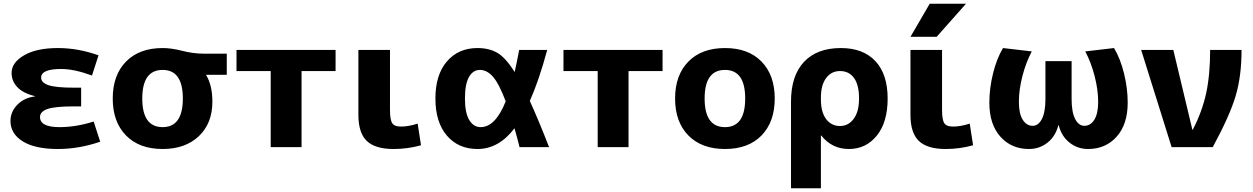

<svg xmlns="http://www.w3.org/2000/svg" viewBox="-20 -787 6702 1027"><path d="M166 -273Q104 -288 73 -320.5Q42 -353 42 -397Q42 -452 108.5 -491Q175 -530 290 -530Q398 -530 507 -491L472 -383Q377 -418 307 -418Q200 -418 200 -372Q200 -345 239 -331.5Q278 -318 377 -318H414V-218H377Q274 -218 234 -204Q194 -190 194 -161Q194 -107 298 -107Q387 -107 481 -137L516 -29Q402 10 290 10Q167 10 101.5 -31Q36 -72 36 -140Q36 -189 72.5 -226.5Q109 -264 166 -271Z M1083 -387V-385Q1116 -330 1116 -243Q1116 -127 1043.5 -58.5Q971 10 850 10Q725 10 654 -62.5Q583 -135 583 -260Q583 -385 654 -457.5Q725 -530 850 -530Q897 -530 955.5 -515Q1014 -500 1070 -500H1193V-387ZM850 -107Q958 -107 958 -260Q958 -413 850 -413Q741 -413 741 -260Q741 -107 850 -107Z M1593 -407V0H1428V-407H1245V-520H1775V-407Z M2066 -520V-200Q2066 -146 2078 -128Q2090 -110 2124 -110Q2167 -110 2214 -126L2232 -10Q2161 10 2085 10Q1987 10 1942 -33Q1897 -76 1897 -173V-520Z M2814 -247Q2861 -144 2917 0H2759Q2747 -49 2732 -101Q2648 10 2534 10Q2432 10 2370.5 -61.5Q2309 -133 2309 -260Q2309 -387 2370.5 -458.5Q2432 -530 2534 -530Q2596 -530 2640 -504.5Q2684 -479 2733 -402Q2744 -450 2757 -520H2907Q2863 -357 2814 -247ZM2685 -245Q2649 -340 2617 -376.5Q2585 -413 2547 -413Q2510 -413 2488.5 -375Q2467 -337 2467 -260Q2467 -183 2490 -145Q2513 -107 2551 -107Q2630 -107 2685 -245Z M3342 -407V0H3177V-407H2994V-520H3524V-407Z M3662 -457.5Q3733 -530 3858 -530Q3983 -530 4053.5 -457.5Q4124 -385 4124 -260Q4124 -135 4053.5 -62.5Q3983 10 3858 10Q3733 10 3662 -62.5Q3591 -135 3591 -260Q3591 -385 3662 -457.5ZM3858 -107Q3966 -107 3966 -260Q3966 -413 3858 -413Q3749 -413 3749 -260Q3749 -107 3858 -107Z M4211 220V-243Q4211 -382 4280.5 -456Q4350 -530 4478 -530Q4597 -530 4662.5 -460Q4728 -390 4728 -260Q4728 -133 4670 -61.5Q4612 10 4521 10Q4430 10 4373 -62H4371V220ZM4575 -260Q4575 -333 4548 -370Q4521 -407 4473 -407Q4427 -407 4399 -369.5Q4371 -332 4371 -265V-255Q4371 -187 4399 -150Q4427 -113 4473 -113Q4518 -113 4546.5 -151.5Q4575 -190 4575 -260Z M5019 -520V-200Q5019 -146 5031 -128Q5043 -110 5077 -110Q5120 -110 5167 -126L5185 -10Q5114 10 5038 10Q4940 10 4895 -33Q4850 -76 4850 -173V-520ZM4953 -767H5147L4990 -590H4850Z M5643 -117H5641Q5626 -58 5583 -24Q5540 10 5484 10Q5390 10 5331 -56Q5272 -122 5272 -238Q5272 -314 5291.5 -393.5Q5311 -473 5345 -530L5499 -512Q5468 -454 5449 -380.5Q5430 -307 5430 -242Q5430 -179 5450.5 -146.5Q5471 -114 5504 -114Q5534 -114 5553 -150.5Q5572 -187 5572 -258V-460H5712V-258Q5712 -187 5731 -150.5Q5750 -114 5780 -114Q5813 -114 5833.5 -146.5Q5854 -179 5854 -242Q5854 -307 5835 -380.5Q5816 -454 5785 -512L5939 -530Q5973 -473 5992.5 -393.5Q6012 -314 6012 -238Q6012 -122 5953 -56Q5894 10 5800 10Q5744 10 5701 -24Q5658 -58 5643 -117Z M6360 -93Q6410 -189 6431.5 -287.5Q6453 -386 6453 -520H6621Q6621 -380 6589.5 -274Q6558 -168 6467 0H6247L6084 -520H6256L6358 -93Z"/></svg>

Font: M PLUS 1p ExtraBold
Style: Regular
Weight: 800
Version: Version 1.062